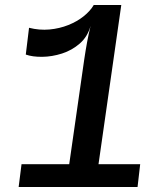

<svg xmlns="http://www.w3.org/2000/svg" viewBox="-20 -747 640 767"><path d="M54.5 0 66 -91H256.5L316.5 -509.5Q322 -546.5 328 -579Q334 -611.5 342 -644Q330 -600.5 298.8 -573.2Q267.5 -546 227.8 -533.2Q188 -520.5 149 -520Q110 -519.5 83 -529L96 -636Q137.5 -625.5 177.8 -629.2Q218 -633 253 -647Q288 -661 314.2 -682Q340.5 -703 354.5 -727H464.5L373.5 -91H540L529.5 0Z"/></svg>

Font: Spline Sans Mono Medium
Style: Italic
Weight: 500
Italic angle: -4°
Monospace: yes
Designer: Eben Sorkin, Mirko Velimirovic
Foundry: Sorkin Type
Version: Version 1.004